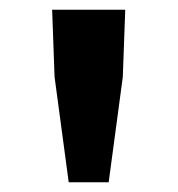

<svg xmlns="http://www.w3.org/2000/svg" viewBox="-20 -799 365 394"><path d="M121 -425H203L232 -641L237 -779H87L92 -641Z"/></svg>

Font: Noto Sans CJK SC
Style: Bold
Weight: 700
Designer: Ryoko NISHIZUKA 西塚涼子 (kana, bopomofo & ideographs); Paul D. Hunt (Latin, Greek & Cyrillic); Sandoll Communications 산돌커뮤니
Foundry: Adobe
Version: Version 2.004;hotconv 1.0.118;makeotfexe 2.5.65603